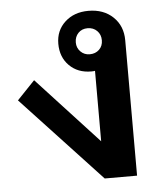

<svg xmlns="http://www.w3.org/2000/svg" viewBox="-46 -627 566 668"><g transform="rotate(-5 236.5 -293.0)"><path d="M406 -473V0H293L16 -297L78 -362L292 -130V-376Q288 -375 279 -375Q232 -375 202.5 -404.5Q173 -434 173 -481Q173 -527 205 -556.5Q237 -586 287 -586Q340 -586 373 -554.5Q406 -523 406 -473ZM325 -480Q325 -500 312 -513Q299 -526 279 -526Q259 -526 246.5 -513Q234 -500 234 -480Q234 -461 247 -448Q260 -435 279 -435Q299 -435 312 -447.5Q325 -460 325 -480Z"/></g></svg>

Font: Sarabun SemiBold
Style: Regular
Weight: 600
Designer: Suppakit Chalermlarp | Katatrad Co.,Ltd.
Foundry: Cadson Demak Co.,Ltd.
Version: Version 1.000; ttfautohint (v1.6)